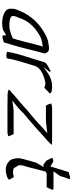

<svg xmlns="http://www.w3.org/2000/svg" viewBox="542 -1206 678 1802"><g transform="rotate(90 881.0 -305.0)"><path d="M63 -96C62 -87 62 -80 62 -72C59 -45 73 -22 92 -12C118 4 152 14 198 14C217 14 242 11 263 4C270 0 282 -6 288 -10L311 -24L312 6C312 6 315 8 317 11C336 11 360 5 377 -2L404 -90C427 -164 442 -235 461 -308L470 -341C482 -384 486 -385 470 -411C457 -431 422 -425 417 -425C412 -425 405 -423 398 -422H397C353 -419 322 -402 285 -381C203 -333 128 -262 84 -156C76 -135 65 -112 63 -96ZM132 -105C134 -116 141 -127 143 -133C178 -249 255 -310 340 -352H341C359 -358 386 -363 404 -365L405 -366H407L417 -370L409 -342C399 -304 389 -270 380 -233H381C376 -218 370 -188 365 -172C362 -158 358 -143 353 -127L340 -86C311 -74 264 -52 221 -54C205 -54 187 -55 175 -57C161 -61 130 -64 130 -87V-88C131 -94 131 -100 132 -105ZM218 -47ZM290 -16ZM408 -342H409ZM346 -108H347Z M487 -132C485 -124 484 -114 481 -104C473 -79 471 -57 466 -32C481 -25 504 -24 526 -29C532 -43 533 -59 536 -76L541 -95C541 -96 542 -101 542 -102L548 -122C551 -136 556 -152 560 -166L597 -288C608 -323 631 -342 653 -355C678 -369 704 -381 737 -387L755 -392H756C776 -392 791 -387 804 -382C810 -387 814 -392 822 -399L843 -421C849 -423 850 -425 856 -431C857 -436 852 -448 833 -452H828C814 -454 798 -457 783 -454H782C741 -454 701 -438 671 -418L670 -417C668 -416 668 -415 660 -410L607 -374L653 -428C652 -432 650 -438 649 -443L608 -420C593 -414 577 -401 566 -389L495 -158C492 -149 489 -141 487 -132ZM546 -116Z M820 -51C826 -42 850 -37 875 -37H930C939 -37 949 -36 959 -36H1213C1229 -36 1243 -38 1259 -43C1255 -61 1247 -78 1238 -94H1018C1003 -92 988 -91 974 -89L925 -81L941 -95C956 -108 974 -122 991 -136C1008 -151 1023 -165 1039 -182V-183C1061 -202 1083 -221 1106 -239C1157 -282 1209 -329 1259 -375C1289 -400 1320 -427 1340 -453C1314 -456 1283 -455 1253 -455H995C980 -455 967 -452 951 -447C955 -428 962 -411 972 -397H1120L1229 -410L1215 -397C1193 -377 1172 -358 1150 -339L1136 -325V-324C1114 -306 1088 -282 1067 -265L1014 -221C1005 -213 995 -203 984 -193C947 -161 913 -131 876 -101C856 -84 839 -69 820 -51Z M1463 -459C1462 -452 1463 -445 1466 -442H1467L1488 -401L1524 -374H1547C1532 -351 1522 -330 1507 -306C1500 -283 1493 -261 1487 -238C1482 -221 1481 -207 1474 -189C1466 -162 1463 -138 1466 -118C1470 -87 1477 -62 1499 -46H1500C1520 -28 1552 -15 1600 -22C1625 -27 1654 -35 1665 -48C1664 -58 1660 -70 1654 -75V-76L1640 -97C1615 -87 1587 -84 1562 -94L1561 -95C1552 -102 1549 -110 1546 -120C1528 -132 1528 -157 1535 -187L1538 -197C1543 -210 1546 -224 1550 -237L1565 -297V-298C1575 -330 1580 -359 1590 -392L1591 -395L1610 -404H1737C1747 -420 1755 -439 1762 -461C1759 -464 1754 -468 1746 -468H1588L1632 -530L1643 -567L1657 -604C1659 -610 1659 -615 1660 -622C1648 -625 1631 -624 1622 -617L1595 -611L1542 -439L1497 -466C1485 -466 1474 -464 1463 -459ZM1471 -183H1472ZM1549 -231ZM1598 -15Z"/></g></svg>

Font: SolarCharger
Style: 352
Weight: 300
Designer: Mew Too
Foundry: Cannot Into Space Fonts/KineticPlasma Fonts
Version: Version 1.100